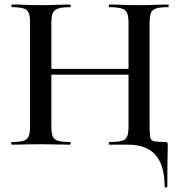

<svg xmlns="http://www.w3.org/2000/svg" viewBox="-20 -645 802 856"><path d="M158 -312V-338H596V-312ZM114 -81V-544Q114 -573 108 -587.5Q102 -602 85 -607.5Q68 -613 33 -613Q31 -613 31 -619Q31 -625 33 -625Q59 -625 91 -623.5Q123 -622 158 -622Q201 -622 234 -623.5Q267 -625 293 -625Q295 -625 295 -619Q295 -613 293 -613Q257 -613 239 -607Q221 -601 215 -586Q209 -571 209 -542V-81Q209 -52 215 -37Q221 -22 239.5 -17Q258 -12 293 -12Q295 -12 295 -6Q295 0 293 0Q266 0 233.5 -1Q201 -2 158 -2Q123 -2 90 -1Q57 0 32 0Q30 0 30 -6Q30 -12 32 -12Q67 -12 84 -17Q101 -22 107.5 -37Q114 -52 114 -81ZM552 0H468Q465 0 465 -6Q465 -12 468 -12Q505 -12 523 -17Q541 -22 547 -37Q553 -52 553 -81V-542Q553 -571 547 -586Q541 -601 523 -607Q505 -613 468 -613Q465 -613 465 -619Q465 -625 468 -625Q493 -625 525.5 -623.5Q558 -622 601 -622Q636 -622 670 -623.5Q704 -625 729 -625Q732 -625 732 -619Q732 -613 729 -613Q694 -613 676.5 -607.5Q659 -602 653 -587.5Q647 -573 647 -544V-81Q647 -47 650 -32.5Q653 -18 668 -15Q683 -12 716 -12Q724 -12 726 -10Q728 -8 728 0Q728 16 727.5 35Q727 54 726.5 89Q726 124 726 187Q726 191 720 191Q714 191 714 187Q714 92 673.5 46Q633 0 552 0Z"/></svg>

Font: Cormorant SemiBold
Style: Regular
Weight: 600
Designer: Christian Thalmann (Catharsis Fonts)
Foundry: Catharsis Fonts
Version: Version 4.000